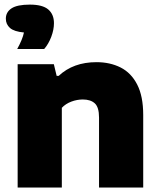

<svg xmlns="http://www.w3.org/2000/svg" viewBox="-20 -834 712 854"><path d="M58.5 0V-548.5H219.5L232 -496.5H241Q306 -557.5 409 -557.5Q469.5 -557.5 516.5 -533.8Q563.5 -510 590.2 -458Q617 -406 617 -322.5V0H420.5V-311Q420.5 -357 401.8 -374.2Q383 -391.5 348.5 -391.5Q322.5 -391.5 297.2 -382Q272 -372.5 255 -354.5V0ZM56.5 -616Q80.5 -659.5 86.5 -689.5Q42.5 -693.5 24.2 -709.8Q6 -726 6 -751Q6 -780 31.2 -796.8Q56.5 -813.5 113 -813.5Q169.5 -813.5 194.8 -791.8Q220 -770 220 -731Q220 -702 208 -670.2Q196 -638.5 176.5 -616Z"/></svg>

Font: Encode Sans SmExp XBd
Style: Regular
Weight: 800
Width: 6
Designer: Multiple Designers
Foundry: Impallari Type
Version: Version 3.002; ttfautohint (v1.8.3) -l 8 -r 50 -G 200 -x 14 